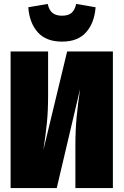

<svg xmlns="http://www.w3.org/2000/svg" viewBox="-20 -958 630 978"><path d="M555 0H364V-217Q364 -297 370.5 -363Q377 -429 388 -505L269 0H34V-696H225V-471Q225 -394 219 -333.5Q213 -273 201 -194L322 -696H555ZM124 -921 223 -938Q230 -906 247.5 -892Q265 -878 296 -878Q327 -878 344 -892Q361 -906 368 -938L467 -921Q461 -842 419 -794Q377 -746 296 -746Q215 -746 172.5 -793.5Q130 -841 124 -921Z"/></svg>

Font: Fira Sans Condensed Black
Style: Regular
Weight: 900
Width: 3
Designer: Carrois Corporate & Edenspiekermann AG
Foundry: Carrois Corporate GbR & Edenspiekermann AG
Version: Version 4.203